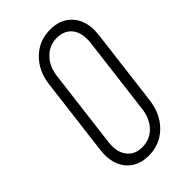

<svg xmlns="http://www.w3.org/2000/svg" viewBox="-220 -785 869 869"><g transform="rotate(-45 214.5 -350.0)"><path d="M54 -135Q54 -144 56 -164L102 -536Q111 -614 160.5 -662Q210 -710 281 -710Q345 -710 383 -670.5Q421 -631 421 -565Q421 -556 419 -536L373 -164Q363 -86 313.5 -38Q264 10 193 10Q129 10 91.5 -29.5Q54 -69 54 -135ZM321 -160 368 -540Q369 -547 369 -561Q369 -608 344 -635Q319 -662 275 -662Q228 -662 194.5 -628.5Q161 -595 154 -540L107 -160Q106 -153 106 -139Q106 -93 131 -65.5Q156 -38 199 -38Q248 -38 281 -71.5Q314 -105 321 -160Z"/></g></svg>

Font: Barlow Condensed Light
Style: Italic
Weight: 300
Width: 3
Italic angle: -7°
Designer: Jeremy Tribby
Foundry: Tribby Type
Version: Version 1.408